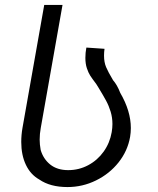

<svg xmlns="http://www.w3.org/2000/svg" viewBox="-20 -745 640 777"><path d="M139 -18.5Q103.5 -38.5 84.8 -78Q66 -117.5 66 -170.5Q66 -199 71 -227.5L159 -725H233L145 -227.5Q140.5 -203 140.5 -180Q140.5 -161 144.5 -138.5Q155 -102 183.2 -79.2Q211.5 -56.5 256 -56.5Q299.5 -56.5 337 -76.5Q374.5 -96.5 399.5 -131.5Q424.5 -166.5 432 -210Q435 -227.5 435 -243Q435 -269 427.8 -293Q420.5 -317 409.2 -337.8Q398 -358.5 378.5 -390.5L369.5 -405Q352 -428 344.8 -439.5Q337.5 -451 331.5 -469Q325.5 -487 325.5 -511Q325.5 -532 329.5 -552.5L403 -547.5Q401 -534 401 -520Q401 -493.5 409.2 -473.8Q417.5 -454 437.5 -420.5Q454.5 -401 466.5 -369.5Q509.5 -295.5 509.5 -227Q509.5 -209 506.5 -191Q496.5 -134 459.8 -87.8Q423 -41.5 368.5 -14.8Q314 12 253 12Q183 12 139 -18.5Z"/></svg>

Font: JuliaMono Light
Style: Italic
Weight: 300
Italic angle: -9°
Monospace: yes
Designer: cormullion
Foundry: corm
Version: Version 0.054; ttfautohint (v1.8.4)